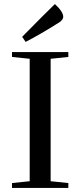

<svg xmlns="http://www.w3.org/2000/svg" viewBox="-20 -924 395 944"><path d="M316 -668V-644L229 -635V-33L316 -24V0H39V-24L126 -33V-635L39 -644V-668ZM250 -904Q291 -866 291 -841Q291 -829 273 -815Q178 -755 106 -718L89 -743Q207 -863 250 -904Z"/></svg>

Font: Rufina
Style: Regular
Weight: 400
Designer: Martin Sommaruga
Foundry: Martin Sommaruga
Version: Version 1.001